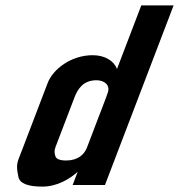

<svg xmlns="http://www.w3.org/2000/svg" viewBox="-20 -687 708 713"><path d="M324 -482C244.1 -482 176.6 -430 157.1 -379L58.9 -122C44.3 -83.8 38.1 -77.8 48.5 -29.5C53.7 -5.8 83.3 6 137.5 6C192.8 6 239.7 -23.1 268.5 -49L249.8 0H369.8L624.7 -667H504.7L414.5 -431C403.4 -460.2 370.6 -482 324 -482ZM380.8 -344.5C378.5 -337.5 376.1 -330.7 373.6 -324L302.9 -139C293.3 -113.9 270 -91 225.8 -91C202.5 -91 189.1 -96.3 185.7 -107C179.1 -127.4 184.9 -137.6 190.7 -153L256.1 -324C267.8 -354.7 287.7 -389 338.4 -389C366.7 -389 389.6 -371.8 380.8 -344.5Z"/></svg>

Font: Din Kursivschrift
Style: Breit
Weight: 400
Version: Version 1.089